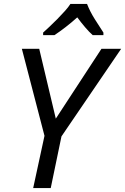

<svg xmlns="http://www.w3.org/2000/svg" viewBox="-20 -964 641 984"><path d="M150 0 208 -268 92 -714H181L266 -356L500 -714H601L295 -265L240 0ZM201 -797Q213 -808 233 -826.5Q253 -845 273.5 -866Q294 -887 312.5 -907.5Q331 -928 341 -944H426Q441 -905 466 -865.5Q491 -826 510 -797V-784H455Q437 -800 416.5 -824Q396 -848 376 -875Q346 -848 315.5 -824.5Q285 -801 259 -784H201Z"/></svg>

Font: BC Sans
Style: Italic
Weight: 400
Italic angle: -12°
Designer: Monotype Design Team
Designer: Province of B.C.
Foundry: Monotype Imaging Inc.
Version: Version 2.000;GOOG;noto-source:20170915:90ef993387c0